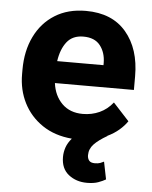

<svg xmlns="http://www.w3.org/2000/svg" viewBox="-52 -582 645 817"><g transform="rotate(5 270.0 -173.5)"><path d="M429.7 168.9Q417.5 176.3 398.2 183.3Q378.9 190.4 349.6 190.4Q303.7 190.4 271.2 164.8Q238.8 139.2 238.8 89.8Q238.8 68.8 245.8 48.3Q252.9 27.8 269.5 8.8Q195.8 2.4 143.3 -33Q90.8 -68.4 62.7 -123.8Q34.7 -179.2 34.7 -246.1V-265.6Q34.7 -345.7 64.7 -407.2Q94.7 -468.8 150.1 -503.4Q205.6 -538.1 282.2 -538.1Q394.5 -538.1 454.6 -467Q514.6 -396 514.6 -279.3V-220.7H177.2Q184.1 -167 217.8 -133.5Q251.5 -100.1 306.6 -100.1Q344.7 -100.1 377.7 -115Q410.6 -129.9 434.6 -160.2L502.9 -85.9Q489.7 -66.4 468.5 -48.1Q447.3 -29.8 418.5 -16.1L419.4 -15.6Q382.8 5.4 363.5 25.6Q344.2 45.9 344.2 72.8Q344.2 86.4 351.3 95.5Q358.4 104.5 376 104.5Q390.1 104.5 399.2 101.1Q408.2 97.7 414.6 94.2ZM280.8 -428.2Q234.9 -428.2 210.4 -397Q186 -365.7 178.7 -314.5H376.5V-325.2Q376 -368.7 352.8 -398.4Q329.6 -428.2 280.8 -428.2Z"/></g></svg>

Font: Vazirmatn RD
Style: Bold
Weight: 700
Designer: Saber Rastikerdar
Foundry: Saber Rastikerdar
Version: Version 32.102